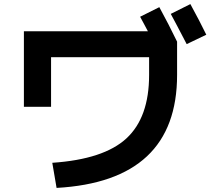

<svg xmlns="http://www.w3.org/2000/svg" viewBox="-20 -870 1040 940"><path d="M990 -700 894 -654Q840 -758 816 -802L912 -850Q958 -766 990 -700ZM760 -835Q807 -749 847 -666V-503Q847 17 257 50L236 -73Q488 -90 599 -192.5Q710 -295 710 -503V-590H230V-347H97V-717H704Q700 -725 686.5 -750Q673 -775 666 -788Z"/></svg>

Font: M PLUS 1p
Style: Bold
Weight: 700
Version: Version 1.062